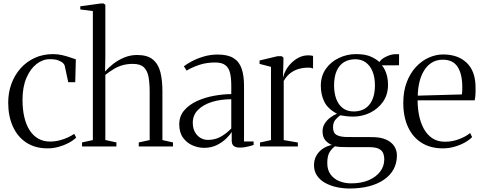

<svg xmlns="http://www.w3.org/2000/svg" viewBox="-20 -839 2766 1100"><path d="M252.5 11Q181.5 11 131 -22Q80.5 -55 53.8 -114.2Q27 -173.5 27 -251Q27 -308 45.2 -358.2Q63.5 -408.5 97.5 -447Q131.5 -485.5 178.8 -507.2Q226 -529 284.5 -529Q311.5 -529 337.8 -522.8Q364 -516.5 384.5 -509.2Q405 -502 414.5 -499L411 -368H371L350.5 -463.5Q349.5 -469 341 -477.5Q332.5 -486 314.5 -493Q296.5 -500 265 -500Q225 -500 189.2 -472.2Q153.5 -444.5 131.2 -392.2Q109 -340 109 -267Q109 -211.5 119.5 -167.2Q130 -123 150.2 -92Q170.5 -61 199.8 -44.5Q229 -28 266.5 -28Q294.5 -28 321 -34.8Q347.5 -41.5 369.2 -51.8Q391 -62 405 -72L416.5 -51Q399.5 -34 373 -20Q346.5 -6 315.5 2.5Q284.5 11 252.5 11Z M512 -36.5V-775.5L440 -785V-803L557 -819H574L583.5 -811.5V-515L582 -429Q600 -450.5 628 -472.5Q656 -494.5 691.2 -509.2Q726.5 -524 765.5 -524Q824.5 -524 856 -497.8Q887.5 -471.5 899 -425Q910.5 -378.5 910.5 -315.5V-36.5L971 -23V0H775V-23L837.5 -36.5V-313Q837.5 -361.5 831 -397.8Q824.5 -434 804.2 -453.5Q784 -473 741 -473Q709 -473 682.5 -465.5Q656 -458 632.2 -443.8Q608.5 -429.5 583.5 -410V-37L647 -23V0H450V-23Z M1149.5 8Q1115.5 8 1082.8 -6.2Q1050 -20.5 1028.5 -50.2Q1007 -80 1007 -126.5Q1007 -173.5 1035 -206.2Q1063 -239 1108 -259.8Q1153 -280.5 1205 -290Q1257 -299.5 1305 -300V-349.5Q1305 -391 1298.2 -420.2Q1291.5 -449.5 1271.8 -465.2Q1252 -481 1212.5 -481Q1162 -481 1120.8 -467Q1079.5 -453 1049 -434.5L1033.5 -459.5Q1051 -473 1080.2 -488.5Q1109.5 -504 1147.2 -515.2Q1185 -526.5 1228 -526.5Q1284.5 -526.5 1317.2 -506.5Q1350 -486.5 1364 -447Q1378 -407.5 1378 -349V-28.5H1433V-8.5Q1422 -5 1409.5 -1.5Q1397 2 1383 4.2Q1369 6.5 1353.5 6.5Q1331.5 6.5 1319.5 -2.5Q1307.5 -11.5 1307.5 -34.5V-82.5Q1298.5 -67.5 1276.8 -46Q1255 -24.5 1223 -8.2Q1191 8 1149.5 8ZM1171 -37.5Q1212 -37.5 1244.2 -55.5Q1276.5 -73.5 1305 -103V-270.5Q1244.5 -270.5 1194.5 -255Q1144.5 -239.5 1114.5 -209.5Q1084.5 -179.5 1084.5 -136Q1084.5 -105 1096.5 -83Q1108.5 -61 1128.2 -49.2Q1148 -37.5 1171 -37.5Z M1469.5 0V-22.5L1532.5 -36.5V-456L1467 -473V-492.5L1570 -517H1594L1604 -509L1603.5 -472.5L1601 -390L1602.5 -398Q1606.5 -416.5 1618.2 -437.8Q1630 -459 1649.2 -478.2Q1668.5 -497.5 1693 -509.8Q1717.5 -522 1746.5 -522Q1756.5 -522 1762.8 -521Q1769 -520 1773.5 -518.5V-446.5Q1769.5 -448.5 1763 -450Q1756.5 -451.5 1747.5 -451.5Q1717 -451.5 1690.5 -443.8Q1664 -436 1642.5 -419.2Q1621 -402.5 1605.5 -375V-36.5L1686.5 -22.5V0Z M1982 241Q1944.5 241 1908.2 233Q1872 225 1842.8 208.8Q1813.5 192.5 1796.2 167.2Q1779 142 1779 107.5Q1779 77 1792.2 53.2Q1805.5 29.5 1828.5 13.5Q1851.5 -2.5 1881 -8.5Q1858 -18 1843 -36.5Q1828 -55 1828 -87Q1828 -111.5 1840.5 -131.2Q1853 -151 1872 -165.2Q1891 -179.5 1910.5 -187.5Q1856.5 -216.5 1837.2 -257.8Q1818 -299 1818 -347Q1818 -404 1847 -444.8Q1876 -485.5 1922.2 -507.2Q1968.5 -529 2019 -529Q2074 -529 2106 -514Q2138 -499 2153.5 -483.5Q2165 -502 2193.5 -515.2Q2222 -528.5 2245.5 -528.5H2266.5L2266 -465L2168 -464.5Q2177.5 -454 2185.2 -438Q2193 -422 2198 -401Q2203 -380 2203 -353Q2203 -297 2174.5 -256.2Q2146 -215.5 2100.5 -193.2Q2055 -171 2003 -171Q1984.5 -171 1964.8 -173.2Q1945 -175.5 1929 -178.5Q1917.5 -170 1902.8 -154.2Q1888 -138.5 1888 -109.5Q1888 -77.5 1908.5 -65.8Q1929 -54 1972 -54L2111.5 -53.5Q2160.5 -53.5 2192 -39.2Q2223.5 -25 2238.8 -1.2Q2254 22.5 2254 51Q2254 95.5 2235 130.5Q2216 165.5 2180.2 190.2Q2144.5 215 2094.5 228Q2044.5 241 1982 241ZM1991.5 211.5Q2050.5 211.5 2093 193Q2135.5 174.5 2158.5 143.5Q2181.5 112.5 2181.5 74.5Q2181.5 54.5 2175 38.5Q2168.5 22.5 2149.8 13.2Q2131 4 2094 4H1977Q1951 4 1931.5 3Q1912 2 1899.5 -1Q1881.5 11.5 1868.2 32.8Q1855 54 1855 96Q1855 134.5 1873.8 160.2Q1892.5 186 1923.8 198.8Q1955 211.5 1991.5 211.5ZM2006 -200.5Q2065 -200.5 2096.5 -239.8Q2128 -279 2128 -350.5Q2128 -396.5 2114.2 -430Q2100.5 -463.5 2075.2 -481.5Q2050 -499.5 2016 -499.5Q1978 -499.5 1950.8 -482.8Q1923.5 -466 1908.8 -432.8Q1894 -399.5 1894 -350Q1894 -306 1906.5 -272.2Q1919 -238.5 1944 -219.5Q1969 -200.5 2006 -200.5Z M2517 11Q2446 11 2395.2 -21Q2344.5 -53 2317.5 -111.5Q2290.5 -170 2290.5 -249.5Q2290.5 -316 2310 -367.5Q2329.5 -419 2362.5 -454.8Q2395.5 -490.5 2436.2 -508.8Q2477 -527 2519 -527Q2603.5 -527 2653.5 -479.5Q2703.5 -432 2704.5 -341Q2705 -312 2703.8 -294.8Q2702.5 -277.5 2699.5 -264H2372.5Q2372.5 -220 2381 -177.8Q2389.5 -135.5 2408 -101.5Q2426.5 -67.5 2456.5 -47.2Q2486.5 -27 2529.5 -27Q2572.5 -27 2612 -42.5Q2651.5 -58 2673.5 -77L2685 -53.5Q2667 -35.5 2640.2 -21Q2613.5 -6.5 2581.8 2.2Q2550 11 2517 11ZM2373.5 -291 2626 -298Q2628 -309 2628.2 -320Q2628.5 -331 2628.5 -341Q2628.5 -414 2602 -455.5Q2575.5 -497 2517 -497Q2480.5 -497 2453.5 -480Q2426.5 -463 2409 -434Q2391.5 -405 2382.8 -368Q2374 -331 2373.5 -291Z"/></svg>

Font: Merriweather 120pt Light
Style: Regular
Weight: 300
Version: Version 2.100